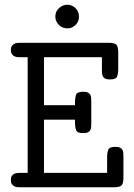

<svg xmlns="http://www.w3.org/2000/svg" viewBox="-20 -792 565 812"><path d="M214 -722Q214 -744 230 -758Q246 -772 264 -772Q284 -772 299 -758Q314 -744 314 -722Q314 -700 299 -686Q284 -672 266 -672Q243 -672 228.5 -687Q214 -702 214 -722ZM26 -30Q26 -42 30 -48Q34 -54 40.5 -57Q47 -60 54 -60.5Q61 -61 67 -61H97V-550H67Q61 -550 54 -550.5Q47 -551 41 -554Q35 -557 30.5 -563Q26 -569 26 -581Q26 -592 30.5 -598Q35 -604 41 -607Q47 -610 54 -610.5Q61 -611 67 -611H440Q466 -611 473 -602Q480 -593 480 -570V-497Q480 -482 475.5 -469Q471 -456 445 -456Q432 -456 425 -459.5Q418 -463 415 -469Q412 -475 411.5 -482.5Q411 -490 411 -497V-550H166V-347H297Q297 -378 301.5 -391Q306 -404 332 -404Q345 -404 352 -400.5Q359 -397 362 -391Q365 -385 365.5 -377.5Q366 -370 366 -363V-270Q366 -263 365.5 -255.5Q365 -248 362 -242Q359 -236 352 -232.5Q345 -229 332 -229Q306 -229 301.5 -242Q297 -255 297 -286H166V-61H433V-130Q433 -145 437.5 -158Q442 -171 468 -171Q481 -171 488 -167.5Q495 -164 498 -158Q501 -152 501.5 -144.5Q502 -137 502 -130V-41Q502 -17 494.5 -8.5Q487 0 462 0H67Q61 0 54 -0.5Q47 -1 41 -4Q35 -7 30.5 -13Q26 -19 26 -30Z"/></svg>

Font: CMU Typewriter Custom
Style: Regular
Weight: 500
Monospace: yes
Version: Version 0.7.0